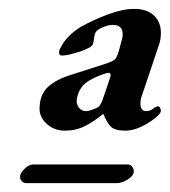

<svg xmlns="http://www.w3.org/2000/svg" viewBox="-20 -572 382 432"><path d="M69 -327Q69 -358 87 -375.5Q105 -393 141 -404L219 -429Q234 -434 238.5 -438.5Q243 -443 247 -456L253 -478Q256 -487 256 -495Q256 -516 234 -516Q225 -516 214.5 -512Q204 -508 198 -503Q193 -498 192 -488Q191 -478 189 -473Q187 -465 160 -456Q133 -447 119 -447Q113 -447 113 -454Q113 -460 116 -464Q129 -491 161 -511Q189 -527 222.5 -539.5Q256 -552 282 -552Q310 -552 326 -537.5Q342 -523 342 -498Q342 -484 338 -472L300 -359Q296 -350 296 -339Q296 -322 309 -322Q316 -322 321.5 -325.5Q327 -329 328 -330Q334 -333 335 -333Q338 -333 340 -329.5Q342 -326 342 -323Q342 -315 322 -301Q289 -278 262 -278Q238 -278 229 -287.5Q220 -297 213 -315H211Q192 -299 171.5 -288.5Q151 -278 126 -278Q102 -278 85.5 -293Q69 -308 69 -327ZM201 -331Q208 -338 211 -348L228 -398L229 -402Q229 -411 218 -407Q187 -397 172 -384.5Q157 -372 153 -350Q151 -339 157 -330.5Q163 -322 173 -322Q183 -322 201 -331ZM25 -174Q25 -182 35 -192Q45 -202 55 -202H268Q273 -202 277 -197.5Q281 -193 281 -186Q281 -177 268 -168.5Q255 -160 243 -160H39Q33 -160 29 -164.5Q25 -169 25 -174Z"/></svg>

Font: EB Garamond SemiBold
Style: Italic
Weight: 600
Italic angle: -17.2°
Designer: Georg Duffner and Octavio Pardo
Foundry: Georg Duffner
Version: Version 1.000